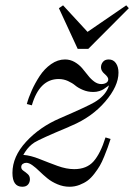

<svg xmlns="http://www.w3.org/2000/svg" viewBox="-20 -692 506 724"><path d="M100.1 -294.9 81.1 -299.8Q87.9 -324.7 99.9 -351.3Q111.8 -377.9 129.6 -405.3Q147.5 -432.6 172.6 -450.2Q197.8 -467.8 225.1 -467.8Q244.6 -467.8 261.2 -458.3Q277.8 -448.7 289.6 -435.1Q301.3 -421.4 311.8 -407.7Q322.3 -394 335.2 -384.5Q348.1 -375 361.8 -375Q372.6 -375 380.4 -379.6Q388.2 -384.3 388.2 -393.1Q388.2 -401.4 374.5 -413.1Q360.8 -424.8 360.8 -438Q360.8 -449.7 368.2 -458.7Q375.5 -467.8 390.1 -467.8Q407.2 -467.8 417 -453.9Q426.8 -439.9 426.8 -418Q426.8 -367.2 376.7 -308.8Q326.7 -250.5 249 -217.8H248.5L248 -217.3H247.6L247.1 -216.8H246.6L246.1 -216.3H245.6H245.1L244.6 -215.8H244.1L243.7 -215.3H243.2L242.7 -214.8H242.2H241.7L241.2 -214.4H240.7L240.2 -213.9H239.7L239.3 -213.4H238.8L238.3 -212.9Q131.8 -168.5 109.9 -154.8Q89.4 -141.6 74.7 -119.1Q72.3 -115.2 67.9 -107.9Q95.2 -106 129.4 -92.3Q163.6 -78.6 197 -66.4Q230.5 -54.2 259.8 -54.2Q307.1 -54.2 333 -83.7Q358.9 -113.3 377.9 -173.8L397 -168Q390.1 -147.5 386 -135.5Q381.8 -123.5 373 -102.1Q364.3 -80.6 356.4 -67.1Q348.6 -53.7 335.9 -37.1Q323.2 -20.5 310.3 -11Q297.4 -1.5 279.5 5.4Q261.7 12.2 242.2 12.2Q218.8 12.2 196.8 2.9Q174.8 -6.3 158.7 -19.5Q142.6 -32.7 128.9 -46.1Q115.2 -59.6 102.3 -68.8Q89.4 -78.1 79.1 -78.1Q71.8 -78.1 65.9 -74Q60.1 -69.8 60.1 -62Q60.1 -53.7 68.1 -48.3Q76.2 -43 84.5 -35.6Q92.8 -28.3 92.8 -16.1Q92.8 -4.4 85.7 3.9Q78.6 12.2 64 12.2Q26.9 12.2 26.9 -40Q26.9 -101.6 78.4 -157.5Q129.9 -213.4 206.1 -246.1Q310.1 -291 336.4 -306.6Q374 -329.1 387.2 -359.4Q389.2 -364.3 391.1 -370.1Q377 -359.9 371.1 -356Q365.2 -352.1 354.7 -348.6Q344.2 -345.2 332 -345.2Q311 -345.2 293 -352.8Q274.9 -360.4 263.9 -369.6Q252.9 -378.9 236.3 -386.5Q219.7 -394 201.2 -394Q128.9 -394 100.1 -294.9ZM272.9 -507.8 202.1 -661.1 217.8 -671.9 310.1 -571.8 456.1 -671.9 465.8 -661.1 313 -507.8Z"/></svg>

Font: Flanker Steampunk
Style: Italic
Weight: 400
Italic angle: -12°
Designer: Alexey Kryukov, Leonardo Di Lena
Foundry: Alexey Kryukov, Leonardo Di Lena
Version: 1.210